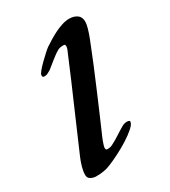

<svg xmlns="http://www.w3.org/2000/svg" viewBox="-127 -542 540 610"><g transform="rotate(-30 142.5 -236.5)"><path d="M18.1 -18.6Q18.1 -31.7 22.5 -47.4Q26.9 -63 33.2 -77.6Q65.9 -154.3 97.9 -227.3Q129.9 -300.3 161.6 -376Q165.5 -384.3 168.2 -391.4Q170.9 -398.4 170.9 -402.8Q170.9 -406.7 169.9 -408.7Q168.9 -410.6 164.6 -410.6Q156.2 -410.6 150.4 -409.2Q144.5 -407.7 139.2 -403.8Q133.8 -400.9 127.2 -395.8Q120.6 -390.6 113.5 -385.3Q106.4 -379.9 99.9 -374.3Q93.3 -368.7 87.4 -364.3Q83 -361.8 76.9 -358.4Q70.8 -355 65.4 -355Q60.1 -355 58.1 -356.2Q56.2 -357.4 56.2 -363.3Q56.2 -367.2 64.2 -377Q72.3 -386.7 83 -397.2Q93.8 -407.7 104.2 -417.2Q114.7 -426.8 119.6 -430.2Q128.9 -436.5 141.6 -444.3Q154.3 -452.1 168 -459Q181.6 -465.8 195.6 -470.2Q209.5 -474.6 221.7 -474.6Q238.8 -474.6 250.5 -466.6Q262.2 -458.5 262.2 -440.9Q262.2 -432.6 258.1 -417.7Q253.9 -402.8 247.1 -385.3Q231.4 -345.2 216.3 -308.8Q201.2 -272.5 186.3 -237.5Q171.4 -202.6 156.5 -167.7Q141.6 -132.8 125.5 -96.2Q124 -93.3 122.3 -88.4Q120.6 -83.5 118.9 -78.9Q117.2 -74.2 116 -69.8Q114.7 -65.4 114.7 -63.5Q114.7 -59.6 115.7 -57.1Q116.7 -54.7 121.1 -54.7Q125 -54.7 129.6 -55.4Q134.3 -56.2 138.2 -58.1Q154.8 -66.4 168 -75.2Q181.2 -84 196.3 -92.8Q202.1 -96.7 207.5 -98.1Q212.9 -99.6 218.3 -99.6Q220.2 -99.6 223.9 -98.6Q227.5 -97.7 227.5 -94.7Q227.5 -85.9 213.6 -73.5Q199.7 -61 179.7 -48.3Q159.7 -35.6 137.5 -24.4Q115.2 -13.2 99.1 -6.8Q78.1 2.4 46.9 2.4Q36.6 2.4 27.3 -2.7Q18.1 -7.8 18.1 -18.6Z"/></g></svg>

Font: IM FELL French Canon
Style: Italic
Weight: 400
Italic angle: -17°
Designer: Igino Marini
Foundry: Igino Marini
Version: 3.00